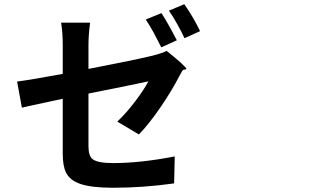

<svg xmlns="http://www.w3.org/2000/svg" viewBox="-20 -842 1540 904"><path d="M513.7 42Q412.1 42 359.4 24.4Q309.6 7.8 291 -29.3Q275.4 -59.6 275.4 -120.1V-248V-377Q252.9 -372.1 211.9 -363.3Q110.4 -341.8 83 -335L60.5 -458Q127.9 -466.8 275.4 -494.1V-627.9Q275.4 -690.4 267.6 -735.4H404.3Q396.5 -678.7 396.5 -627.9V-517.6Q600.6 -556.6 699.2 -580.1Q748 -592.8 764.6 -602.5Q799.8 -574.2 829.1 -548.8Q859.4 -520.5 857.4 -517.6Q855.5 -514.6 850.6 -514.6Q841.8 -514.6 837.9 -507.8Q831.1 -495.1 823.2 -481.4Q790 -417 738.3 -340.8Q679.7 -254.9 633.8 -209L532.2 -269.5Q574.2 -308.6 618.2 -367.2Q656.2 -417 678.7 -459Q666 -456.1 594.7 -441.4Q469.7 -416 396.5 -401.4V-153.3Q396.5 -107.4 417 -91.8Q441.4 -74.2 512.7 -74.2Q641.6 -74.2 802.7 -105.5L799.8 21.5Q654.3 42 513.7 42ZM739.3 -619.1Q717.8 -662.1 705.1 -685.5Q682.6 -726.6 666 -750L740.2 -780.3Q769.5 -735.4 812.5 -652.3ZM848.6 -662.1Q837.9 -686.5 814.5 -728.5Q793.9 -765.6 775.4 -792L847.7 -822.3Q892.6 -757.8 921.9 -695.3Z"/></svg>

Font: Bpmf GenSeki Gothic B
Style: B
Weight: 700
Foundry: But Ko
Version: Version 1.320